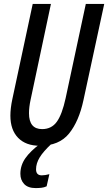

<svg xmlns="http://www.w3.org/2000/svg" viewBox="-20 -734 552 980"><path d="M183 10Q112 10 72.5 -30.5Q33 -71 33 -144Q33 -162 35.5 -183.5Q38 -205 43 -228L147 -714H240L136 -224Q128 -187 128 -156Q128 -75 195 -75Q243 -75 270 -112.5Q297 -150 315 -233L418 -714H512L406 -223Q383 -115 332.5 -52.5Q282 10 183 10ZM162 226Q123 226 103.5 205.5Q84 185 84 153Q84 110 109.5 73.5Q135 37 185 0H243Q201 39 182.5 69.5Q164 100 164 130Q164 161 193 161Q201 161 211 159.5Q221 158 232 155L218 217Q205 223 191 224.5Q177 226 162 226Z"/></svg>

Font: Noto Sans ExtraCondensed Medium
Style: Italic
Weight: 500
Width: 2
Italic angle: -12°
Designer: Monotype Design Team
Foundry: Monotype Imaging Inc.
Version: Version 2.013; ttfautohint (v1.8.4.7-5d5b)